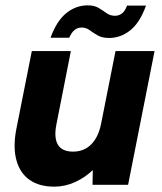

<svg xmlns="http://www.w3.org/2000/svg" viewBox="-20 -691 604 718"><path d="M459 0H326L327 -55Q298 -27 260.5 -10Q223 7 183 7Q127 7 91 -18Q55 -43 41.5 -91.5Q28 -140 41 -208L99 -500H245L191 -226Q181 -176 196.5 -150Q212 -124 253 -124Q294 -124 321 -151Q348 -178 358 -228L412 -500H558ZM169 -550Q192 -613 228 -642Q264 -671 308 -671Q333 -671 349.5 -661Q366 -651 379 -641.5Q392 -632 410 -632Q425 -632 436.5 -641Q448 -650 455 -670H526Q503 -606 467 -577.5Q431 -549 388 -549Q362 -549 345.5 -558.5Q329 -568 315.5 -578Q302 -588 285 -588Q270 -588 258.5 -578.5Q247 -569 239 -550Z"/></svg>

Font: Albert Sans ExtraBold
Style: Italic
Weight: 800
Italic angle: -11.25°
Designer: Andreas Rasmussen
Foundry: a.Foundry
Version: Version 1.025